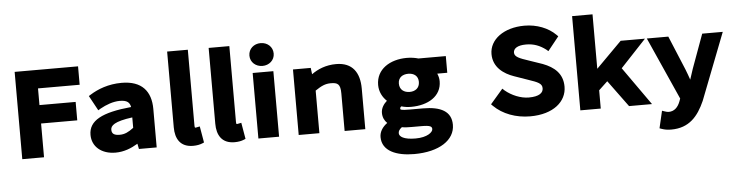

<svg xmlns="http://www.w3.org/2000/svg" viewBox="-52 -962 5478 1433"><g transform="rotate(-5 2687.0 -245.5)"><path d="M246 0V-253H517V-391H246V-516H558V-654H83V0Z M781 12C845 12 899 -10 949 -40L957 0H1090V-288C1090 -421 1022 -503 871 -503C771 -503 691 -471 635 -436L619 -426L680 -314L698 -325C743 -350 795 -370 846 -370C902 -370 920 -350 926 -317C706 -296 606 -243 606 -136C606 -48 676 12 781 12ZM928 -239V-161C890 -132 861 -118 824 -118C783 -118 764 -130 764 -161C764 -191 791 -221 928 -239Z M1362 12C1391 12 1414 7 1431 0L1445 -6L1424 -128L1404 -124C1396 -122 1395 -122 1390 -122C1390 -122 1385 -119 1385 -139V-706H1230V-138C1230 -53 1266 12 1362 12Z M1673 12C1702 12 1725 7 1742 0L1756 -6L1735 -128L1715 -124C1707 -122 1706 -122 1701 -122C1701 -122 1696 -119 1696 -139V-706H1541V-138C1541 -53 1577 12 1673 12Z M2021 -622C2021 -673 1980 -708 1930 -708C1880 -708 1839 -673 1839 -622C1839 -572 1880 -537 1930 -537C1980 -537 2021 -572 2021 -622ZM2007 0V-491H1852V0Z M2309 0V-319C2355 -350 2384 -364 2426 -364C2477 -364 2498 -352 2498 -282V0H2653V-304C2653 -423 2601 -503 2478 -503C2401 -503 2340 -477 2293 -443L2287 -491H2154V0Z M2926 9C2946 13 2970 14 2997 14H3074C3140 14 3151 24 3151 43C3151 66 3109 102 3021 102C2932 102 2899 77 2899 52C2899 38 2905 25 2926 9ZM3001 217C3190 217 3307 138 3307 24C3307 -77 3228 -117 3095 -117H2995C2928 -117 2926 -123 2926 -129C2926 -137 2928 -141 2936 -146C2959 -139 2985 -136 3008 -136C3136 -136 3237 -196 3237 -308C3237 -329 3232 -348 3224 -366H3299V-491H3094C3070 -498 3040 -503 3008 -503C2881 -503 2777 -438 2777 -320C2777 -268 2801 -226 2832 -197C2808 -176 2787 -146 2787 -110C2787 -77 2800 -51 2820 -32C2784 -6 2761 29 2761 69C2761 173 2867 217 3001 217ZM2932 -317C2932 -363 2966 -384 3008 -384C3050 -384 3082 -362 3082 -317C3082 -270 3048 -248 3008 -248C2966 -248 2932 -270 2932 -317Z M3617 -90C3683 -25 3781 12 3888 12C4063 12 4162 -76 4162 -187C4162 -285 4099 -337 4015 -369L3913 -404C3847 -426 3808 -440 3808 -472C3808 -503 3838 -525 3903 -525C3961 -525 4006 -507 4050 -474L4065 -461L4148 -565L4136 -577C4081 -632 3996 -666 3903 -666C3748 -666 3640 -585 3640 -476C3640 -376 3718 -323 3793 -297L3896 -261C3967 -237 3998 -225 3998 -189C3998 -155 3968 -129 3890 -129C3829 -129 3762 -157 3713 -198L3698 -212L3604 -103Z M4417 0V-137L4483 -199L4629 0H4801L4599 -286L4791 -491H4609L4417 -298V-706H4264V0Z M4871 56 4841 185 4858 191C4878 198 4899 202 4928 202C5062 202 5130 122 5180 9L5374 -491H5220L5127 -236C5119 -210 5110 -185 5101 -157C5092 -183 5082 -211 5072 -236L4966 -491H4805L5014 -23L5006 -1C4989 43 4961 69 4920 69C4912 69 4900 66 4892 63Z"/></g></svg>

Font: Falling Sky
Style: ExBd
Weight: 400
Designer: Paul D. Hunt
Foundry: Adobe Systems Incorporated
Version: Version 1.02